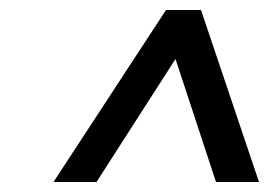

<svg xmlns="http://www.w3.org/2000/svg" viewBox="-20 -661 538 384"><path d="M312 -641H382L498 -297H412L331 -543L173 -297H87Z"/></svg>

Font: Rambla
Style: Italic
Weight: 400
Italic angle: -12°
Designer: Martin Sommaruga
Foundry: Martin Sommaruga
Version: Version 1.001